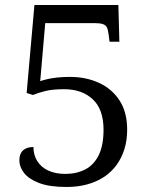

<svg xmlns="http://www.w3.org/2000/svg" viewBox="-20 -734 599 764"><path d="M245 10Q176 10 135 -6Q94 -22 75.5 -46Q57 -70 57 -96Q57 -122 71.5 -135.5Q86 -149 113 -149Q113 -118 128 -93.5Q143 -69 171.5 -55.5Q200 -42 240 -42Q285 -42 319.5 -60Q354 -78 373 -117Q392 -156 392 -218Q392 -299 349 -339Q306 -379 235 -379Q189 -379 161 -372Q133 -365 111 -356L86 -364L117 -714H451L455 -568H416L412 -598Q410 -615 405.5 -624.5Q401 -634 389.5 -638Q378 -642 357 -642H160L140 -411Q151 -415 168 -419Q185 -423 207.5 -425.5Q230 -428 258 -428Q322 -428 373.5 -404.5Q425 -381 455.5 -334.5Q486 -288 486 -218Q486 -176 475 -140.5Q464 -105 443 -76.5Q422 -48 392.5 -29Q363 -10 326 0Q289 10 245 10Z"/></svg>

Font: Noto Serif Hentaigana EL
Style: Regular
Weight: 400
Designer: Kazuhiro Yamada
Foundry: nipponia
Version: Version 1.000